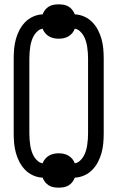

<svg xmlns="http://www.w3.org/2000/svg" viewBox="-20 -809 540 883"><path d="M250 54Q238 54 226.5 52Q215 50 205 44Q195 38 187.5 28.5Q180 19 176 8Q153 7 132 -2.5Q111 -12 95.5 -28Q80 -44 69.5 -64Q59 -84 53 -106Q47 -128 45 -150.5Q43 -173 43 -195V-540Q43 -562 45 -584.5Q47 -607 53 -629Q59 -651 69.5 -671Q80 -691 95.5 -707Q111 -723 132 -732.5Q153 -742 176 -743Q180 -754 187.5 -763.5Q195 -773 205 -779Q215 -785 226.5 -787Q238 -789 250 -789Q262 -789 273.5 -787Q285 -785 295 -779Q305 -773 312.5 -763.5Q320 -754 324 -743Q347 -742 368 -732.5Q389 -723 404.5 -707Q420 -691 430.5 -671Q441 -651 447 -629Q453 -607 455 -584.5Q457 -562 457 -540V-195Q457 -173 455 -150.5Q453 -128 447 -106Q441 -84 430.5 -64Q420 -44 404.5 -28Q389 -12 368 -2.5Q347 7 324 8Q320 19 312.5 28.5Q305 38 295 44Q285 50 273.5 52Q262 54 250 54ZM324 -58Q337 -60 347.5 -69.5Q358 -79 364.5 -90.5Q371 -102 375 -115Q379 -128 381 -141.5Q383 -155 384 -168.5Q385 -182 385 -195V-540Q385 -553 384 -566.5Q383 -580 381 -593.5Q379 -607 375 -620Q371 -633 364.5 -644.5Q358 -656 347.5 -665.5Q337 -675 324 -677Q320 -666 312.5 -657Q305 -648 295 -642Q285 -636 273.5 -633.5Q262 -631 250 -631Q238 -631 226.5 -633.5Q215 -636 205 -642Q195 -648 187.5 -657Q180 -666 176 -677Q163 -675 152.5 -665.5Q142 -656 135.5 -644.5Q129 -633 125 -620Q121 -607 119 -593.5Q117 -580 116 -566.5Q115 -553 115 -540V-195Q115 -182 116 -168.5Q117 -155 119 -141.5Q121 -128 125 -115Q129 -102 135.5 -90.5Q142 -79 152.5 -69.5Q163 -60 176 -58Q180 -69 187.5 -78Q195 -87 205 -93Q215 -99 226.5 -101.5Q238 -104 250 -104Q262 -104 273.5 -101.5Q285 -99 295 -93Q305 -87 312.5 -78Q320 -69 324 -58Z"/></svg>

Font: Moesevka
Style: Regular
Weight: 400
Monospace: yes
Designer: Belleve Invis
Foundry: Belleve Invis
Version: Version 32.5.0; ttfautohint (v1.8.4)